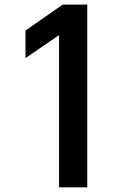

<svg xmlns="http://www.w3.org/2000/svg" viewBox="-20 -804 566 824"><path d="M233.4 -653.3 89.4 -554.7V-672.9L249 -784.2H354.5V0H233.4Z"/></svg>

Font: Decalotype Medium
Style: Regular
Weight: 500
Designer: Alfredo Marco Pradil
Foundry: Alfredo Marco Pradil
Version: Version 1.0